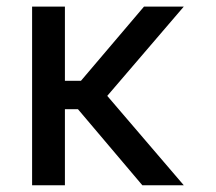

<svg xmlns="http://www.w3.org/2000/svg" viewBox="-20 -550 641 570"><path d="M172.7 0H75.3V-530.4H172.7ZM264.5 -225.8H141.6L126.4 -310.1H220.3L407.5 -530.4H525.6ZM207.9 -230 270.7 -297.7 525.6 0H402.6Z"/></svg>

Font: Pretendard Variable
Style: Regular
Weight: 400
Designer: Base glyphs from Inter by Rasmus Andersson; Hangul glyphs from Noto Sans CJK(Source Han Sans) by Jang Soo-young and Kang
Foundry: Kil Hyung-jin
Version: Version 1.100;FEAKit 1.0